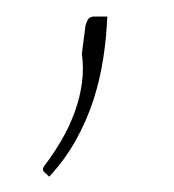

<svg xmlns="http://www.w3.org/2000/svg" viewBox="-20 -142 216 238"><path d="M113 -121.5Q112 -96 108 -69.8Q104 -43.5 95.8 -18Q87.5 7.5 74 31.8Q60.5 56 41 77L35 71.5Q31.5 68 35 63.5Q46.5 48.5 56.2 31.8Q66 15 72.5 -2.8Q79 -20.5 81.5 -38.8Q84 -57 81.5 -75.5L86 -110.5Q87 -114.5 89.2 -118Q91.5 -121.5 96.5 -121.5Z"/></svg>

Font: Lato Thin
Style: Italic
Weight: 200
Italic angle: -7°
Designer: Lukasz Dziedzic
Foundry: tyPoland Lukasz Dziedzic
Version: Version 2.007; 2014-02-27